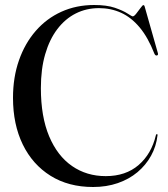

<svg xmlns="http://www.w3.org/2000/svg" viewBox="-20 -733 674 768"><path d="M610 -191.5Q605 -147.5 584.2 -110Q563.5 -72.5 529.8 -44.2Q496 -16 451 -0.5Q406 15 352.5 15Q254 15 182 -30Q110 -75 71 -155.2Q32 -235.5 32 -341.5Q32 -423.5 55.8 -491.5Q79.5 -559.5 122.8 -609.2Q166 -659 225.5 -686Q285 -713 356.5 -713Q407 -713 439.8 -701.8Q472.5 -690.5 490 -679Q507.5 -667.5 511 -667.5Q516.5 -667.5 525.2 -678.8Q534 -690 542.2 -701.2Q550.5 -712.5 553 -712.5Q555 -712.5 556.5 -711.2Q558 -710 559 -705.5L611.5 -520.5Q612.5 -517 611.8 -514.5Q611 -512 607.5 -511Q604.5 -510.5 602 -512.2Q599.5 -514 597.5 -518.5Q572 -583.5 538.5 -623.5Q505 -663.5 464.2 -682Q423.5 -700.5 376 -700.5Q325.5 -700.5 283.2 -679.2Q241 -658 209.5 -616.8Q178 -575.5 160.8 -516.2Q143.5 -457 143.5 -380.5Q143.5 -266.5 176.5 -188Q209.5 -109.5 268 -69Q326.5 -28.5 403 -28.5Q483 -28.5 534.5 -73Q586 -117.5 603.5 -192Q604.5 -194.5 605.2 -195.5Q606 -196.5 607.5 -196.5Q609 -196.5 609.8 -195Q610.5 -193.5 610 -191.5Z"/></svg>

Font: Fraunces 96pt
Style: Regular
Weight: 400
Version: Version 1.000;[b76b70a41]